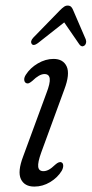

<svg xmlns="http://www.w3.org/2000/svg" viewBox="-20 -663 330 691"><path d="M136.5 -47Q145.5 -47 155.5 -52.2Q165.5 -57.5 179 -70.5Q193 -83 201.5 -78.5Q207 -76 207.5 -67.5Q208 -59 202 -48Q187 -23.5 160.2 -7.5Q133.5 8.5 103.5 8.5Q68 8.5 55.2 -18.5Q42.5 -45.5 63.5 -100.5L147 -327.5Q161 -363.5 159 -380Q157 -396.5 140 -396.5Q121.5 -396.5 96.5 -372Q90 -366.5 84.8 -364Q79.5 -361.5 74 -364Q68 -367 67.2 -375.5Q66.5 -384 73 -394Q88.5 -418.5 116.2 -434.8Q144 -451 172.5 -451Q207.5 -451 220 -423.8Q232.5 -396.5 211.5 -341L128.5 -114.5Q115.5 -78.5 117.5 -62.8Q119.5 -47 136.5 -47ZM116.5 -507.9Q100.4 -495.9 94.1 -505.1Q87.9 -514.8 100.2 -527.9L195.6 -625.8Q203.7 -634.1 210.3 -638.6Q216.8 -643.2 224.2 -642.9Q232 -642.7 236.4 -638Q240.8 -633.4 244.2 -624.3L288.6 -521.4Q291.2 -514.3 289.6 -508.1Q287.9 -501.9 284.1 -499.1Q274 -491.9 265.7 -503.1L211.1 -582.4Z"/></svg>

Font: Fraunces 72pt SuperSoft Light
Style: Italic
Weight: 300
Italic angle: -16°
Version: Version 1.000;[b76b70a41]